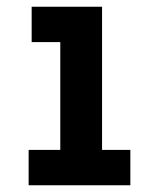

<svg xmlns="http://www.w3.org/2000/svg" viewBox="-20 -550 472 570"><path d="M65 0H367V-105H283V-530H74V-425H159V-105H65Z"/></svg>

Font: Iosevka Sparkle
Style: Bold
Weight: 700
Designer: Belleve Invis
Foundry: Belleve Invis
Version: Version 4.5.0; ttfautohint (v1.8.3)